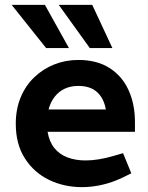

<svg xmlns="http://www.w3.org/2000/svg" viewBox="-20 -763 611 791"><path d="M318 8Q244 8 182 -22Q120 -52 82.5 -110.5Q45 -169 45 -253Q45 -313 65 -361.5Q85 -410 121 -444.5Q157 -479 203.5 -497.5Q250 -516 303 -516Q379 -516 431 -483Q483 -450 509.5 -392Q536 -334 536 -260V-220H176Q183 -179 204 -153Q225 -127 258 -114.5Q291 -102 332 -102Q358 -102 386 -106.5Q414 -111 442 -119L487 -132L521 -49L482 -30Q442 -11 400 -1.5Q358 8 318 8ZM180 -312H416Q408 -358 380 -383.5Q352 -409 303 -409Q271 -409 246.5 -397.5Q222 -386 205 -364Q188 -342 180 -312ZM170 -565 28 -743H165L264 -565ZM350 -565 222 -743H360L443 -565Z"/></svg>

Font: REM Medium
Style: Regular
Weight: 500
Designer: Octavio Pardo
Foundry: Ashler Design
Version: Version 1.005;gftools[0.9.28]